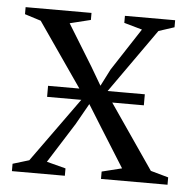

<svg xmlns="http://www.w3.org/2000/svg" viewBox="-43 -555 600 598"><g transform="rotate(5 257.0 -256.0)"><path d="M66.5 -38.5 219 -250.5 64 -474.5 13.5 -490.5V-512.5H219.5V-490.5L154.5 -474.5L233.5 -346L267 -289L294 -342L380.5 -474.5L324 -490.5V-512.5H481V-490.5L432 -474.5L287.5 -270L446.5 -38.5L502 -23V0H294V-23L356.5 -38.5L281 -159L237.5 -229L200.5 -163.5L121.5 -38.5L181 -23V0H15.5V-23ZM407 -274.5V-240H104.5V-274.5Z"/></g></svg>

Font: Merriweather 120pt Light
Style: Regular
Weight: 300
Version: Version 2.100